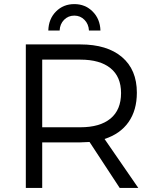

<svg xmlns="http://www.w3.org/2000/svg" viewBox="-20 -917 763 937"><path d="M342.8 -840.8Q313 -840.8 292.7 -820.3Q272.5 -799.8 271 -768.1H215.8Q217.3 -824.7 253.2 -860.8Q289.1 -897 342.8 -897Q396 -897 432.1 -860.8Q468.3 -824.7 470.2 -768.1H414.1Q412.6 -799.3 392.3 -820.1Q372.1 -840.8 342.8 -840.8ZM654.8 0H564L417 -224.1Q388.7 -222.2 372.1 -222.2H186V0H106V-700.2H372.1Q502.9 -700.2 575.4 -638.4Q647.9 -576.7 647.9 -464.8Q647.9 -378.9 607.2 -321Q566.4 -263.2 490.2 -238.8ZM186 -295.9H372.1Q467.8 -295.9 519.3 -338.4Q570.8 -380.9 570.8 -462.9Q570.8 -542.5 519.3 -584.2Q467.8 -626 372.1 -626H186Z"/></svg>

Font: Montserrat-Arabic Light
Style: Regular
Weight: 300
Designer: Mohamed Gaber
Foundry: Kief Type Foundry
Version: Version 5.008;PS 005.008;hotconv 1.0.88;makeotf.lib2.5.64775